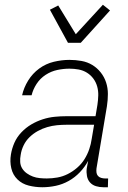

<svg xmlns="http://www.w3.org/2000/svg" viewBox="-20 -780 540 808"><path d="M158 8Q129 8 101 1Q73 -6 53.5 -25Q34 -44 27.5 -72Q21 -100 26 -130Q30 -155 40.5 -179Q51 -203 70 -223Q89 -243 112 -256.5Q135 -270 160 -278Q185 -286 210 -288.5Q235 -291 260 -291H382L390 -339Q393 -359 393.5 -378.5Q394 -398 389 -416Q384 -434 373 -449Q362 -464 346 -474Q330 -484 311 -487.5Q292 -491 272 -491Q247 -491 221 -485.5Q195 -480 172 -465Q149 -450 134 -427Q119 -404 113 -379H73Q80 -411 98.5 -441Q117 -471 145 -491.5Q173 -512 206.5 -520Q240 -528 272 -528Q298 -528 323 -523.5Q348 -519 368.5 -506.5Q389 -494 404 -475Q419 -456 426.5 -433Q434 -410 434 -384.5Q434 -359 430 -333L386 -71Q385 -62 386 -54Q387 -46 392 -40Q397 -34 405.5 -31.5Q414 -29 422 -29H435L434 8H415Q399 8 384 3.5Q369 -1 359 -12Q349 -23 346 -39Q343 -55 345 -71L351 -103Q337 -77 316 -55Q295 -33 269 -18.5Q243 -4 214.5 2Q186 8 158 8ZM177 -29Q199 -29 221.5 -33Q244 -37 265 -47.5Q286 -58 304.5 -74Q323 -90 335.5 -110Q348 -130 355.5 -152Q363 -174 366 -196L376 -255H260Q240 -255 219.5 -253Q199 -251 178.5 -245Q158 -239 139 -228.5Q120 -218 104.5 -203Q89 -188 79.5 -168.5Q70 -149 67 -128Q64 -113 65 -98Q66 -83 73.5 -71Q81 -59 93 -50.5Q105 -42 118.5 -37Q132 -32 147 -30.5Q162 -29 177 -29ZM266 -600 190 -739 225 -757 299 -636 413 -760 443 -736 320 -600Z"/></svg>

Font: Iosevka SS18 Extralight
Style: Italic
Weight: 200
Italic angle: -9°
Monospace: yes
Designer: Belleve Invis
Foundry: Belleve Invis
Version: Version 25.1.1; ttfautohint (v1.8.4)